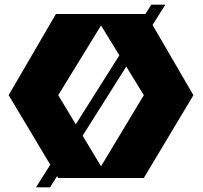

<svg xmlns="http://www.w3.org/2000/svg" viewBox="-20 -761 869 821"><path d="M519.9 -476.3 333.3 -180.7 412 -49.9 595 -354ZM490.3 -524.5 412 -652.1 229 -354 304 -229.3ZM382 -701H442H601.8L627 -741H687L632.2 -654.2L807 -354L595 0H442H382H229L224.3 -7.9L194 40H134L195 -56.7L17 -354L219 -701Z"/></svg>

Font: Radio Edit
Style: P3
Weight: 800
Version: Version 3.001;PS 003.001;hotconv 1.0.70;makeotf.lib2.5.58329